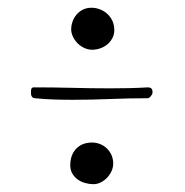

<svg xmlns="http://www.w3.org/2000/svg" viewBox="-20 -470 474 491"><path d="M69.3 -218.8Q64.9 -218.8 62 -222.2Q59.1 -225.6 59.1 -232.9Q59.1 -241.2 60.8 -243.9Q62.5 -246.6 66.9 -246.6Q115.7 -246.6 164.1 -245.4Q212.4 -244.1 261.2 -244.1Q285.6 -244.1 309.8 -244.6Q334 -245.1 358.4 -246.6Q363.3 -246.6 366.7 -244.1Q370.1 -241.7 370.1 -233.9Q370.1 -229.5 365.7 -224.1Q361.3 -218.8 358.4 -218.8Q310.1 -218.8 262.2 -216.8Q214.4 -214.8 165.5 -214.8Q141.1 -214.8 117.4 -215.6Q93.8 -216.3 69.3 -218.8ZM162.1 -392.1Q161.6 -402.8 165 -413.3Q168.5 -423.8 175.3 -432.1Q182.1 -440.4 191.9 -445.3Q201.7 -450.2 213.9 -450.2Q224.6 -450.2 234.6 -446.5Q244.6 -442.9 252.7 -436Q260.7 -429.2 265.9 -419.7Q271 -410.2 272 -398.9Q273.4 -385.7 268.8 -375.5Q264.2 -365.2 256.1 -357.9Q248 -350.6 237.3 -346.7Q226.6 -342.8 215.3 -342.8Q206.1 -342.8 197 -346.7Q188 -350.6 180.4 -357.4Q172.9 -364.3 168 -373.3Q163.1 -382.3 162.1 -392.1ZM159.7 -47.4Q159.7 -73.7 174.8 -89.6Q189.9 -105.5 215.3 -105.5Q226.6 -105.5 236.6 -101.3Q246.6 -97.2 253.9 -89.8Q261.2 -82.5 265.4 -72.8Q269.5 -63 269.5 -51.8Q269.5 -42 265.4 -32.7Q261.2 -23.4 254.2 -15.9Q247.1 -8.3 238 -3.7Q229 1 218.8 1Q208.5 1 197.8 -2Q187 -4.9 178.7 -11Q170.4 -17.1 165 -26.1Q159.7 -35.2 159.7 -47.4Z"/></svg>

Font: IM FELL French Canon
Style: Italic
Weight: 400
Italic angle: -17°
Designer: Igino Marini
Foundry: Igino Marini
Version: 3.00